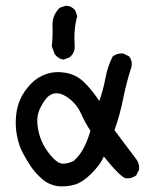

<svg xmlns="http://www.w3.org/2000/svg" viewBox="-20 -653 540 671"><path d="M186 -2Q151 -6 126.5 -28Q102 -50 87 -72.5Q72 -95 58.5 -121Q45 -147 39 -180.5Q33 -214 36 -247Q39 -280 51.5 -307.5Q64 -335 87.5 -359.5Q111 -384 142.5 -394.5Q174 -405 210 -398.5Q246 -392 272.5 -367Q299 -342 327 -300Q341 -339 348.5 -380Q356 -421 374 -456Q390 -468 411 -466L431 -456Q443 -442 440 -421Q422 -366 410.5 -308.5Q399 -251 380 -198L456 -97Q468 -81 466 -60L456 -40Q440 -28 419 -30Q399 -36 343 -106Q330 -77 300 -47Q270 -17 243.5 -8.5Q217 0 186 -2ZM238 -91Q261 -112 274.5 -139.5Q288 -167 296 -196Q277 -225 263.5 -255.5Q250 -286 224.5 -306.5Q199 -327 177.5 -327Q156 -327 140.5 -307.5Q125 -288 116 -264.5Q107 -241 112 -208Q117 -175 131 -148.5Q145 -122 165.5 -100.5Q186 -79 204.5 -81Q223 -83 238 -91ZM224 -453 203 -445Q185 -446 171 -464L161 -491Q165 -525 163.5 -562.5Q162 -600 189 -626L210 -633Q229 -633 243 -617L250 -596Q237 -554 241 -488Q241 -468 224 -453Z"/></svg>

Font: NaniFont Regular
Style: Regular
Weight: 400
Designer: Nanigashitei
Version: Version 1.036